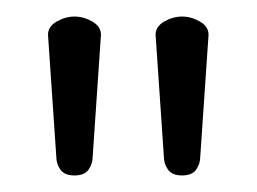

<svg xmlns="http://www.w3.org/2000/svg" viewBox="-20 -788 310 232"><path d="M200 -576Q188 -576 183 -583Q178 -590 178 -599L168 -746Q168 -756 178.5 -762Q189 -768 200 -768Q211 -768 221.5 -762Q232 -756 232 -746L222 -599Q222 -590 217 -583Q212 -576 200 -576ZM70 -576Q58 -576 53 -583Q48 -590 48 -599L38 -746Q38 -756 48.5 -762Q59 -768 70 -768Q81 -768 91.5 -762Q102 -756 102 -746L92 -599Q92 -590 87 -583Q82 -576 70 -576Z"/></svg>

Font: Dosis
Style: Regular
Weight: 400
Designer: EdgarTolentino, PabloImpallari, IginoMarini
Foundry: EdgarTolentino, PabloImpallari, IginoMarini
Version: Version 3.001; ttfautohint (v1.8.2)